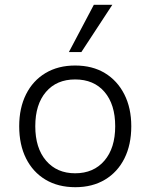

<svg xmlns="http://www.w3.org/2000/svg" viewBox="-20 -772 627 800"><path d="M294 8Q222 8 169.5 -23.5Q117 -55 88.5 -112Q60 -169 60 -246Q60 -322 88.5 -379Q117 -436 169.5 -467.5Q222 -499 293 -499Q365 -499 417 -467.5Q469 -436 498 -379Q527 -322 527 -246Q527 -169 498.5 -112Q470 -55 417.5 -23.5Q365 8 294 8ZM293 -50Q370 -50 415 -102.5Q460 -155 460 -246Q460 -337 415.5 -389Q371 -441 293 -441Q216 -441 171.5 -389Q127 -337 127 -246Q127 -155 172 -102.5Q217 -50 293 -50ZM267 -555 371 -752H448L319 -555Z"/></svg>

Font: Nunito Sans 9pt Light
Style: Regular
Weight: 300
Version: Version 3.101;gftools[0.9.27]